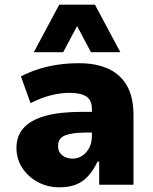

<svg xmlns="http://www.w3.org/2000/svg" viewBox="-20 -786 649 817"><path d="M232 11Q183 11 141.5 -11Q100 -33 75 -71Q50 -109 50 -157Q50 -207 80 -241Q110 -275 171.5 -292.5Q233 -310 328 -310H392V-222H349Q318 -222 295.5 -219Q273 -216 257.5 -210Q242 -204 234.5 -192.5Q227 -181 227 -163Q227 -140 244.5 -125.5Q262 -111 290 -111Q311 -111 329.5 -123Q348 -135 359.5 -156.5Q371 -178 371 -207V-322Q371 -361 346.5 -376Q322 -391 274 -391Q240 -391 198.5 -381Q157 -371 110 -347L69 -461Q108 -481 147 -493Q186 -505 228 -511Q270 -517 317 -517Q388 -517 439.5 -494Q491 -471 519.5 -422.5Q548 -374 548 -296V0H402V-98H395Q378 -63 356.5 -38.5Q335 -14 305.5 -1.5Q276 11 232 11ZM124 -564 232 -766H384L492 -564H367L308 -675L249 -564Z"/></svg>

Font: Nunito Sans 7pt SemiCondensed Black
Style: Regular
Weight: 900
Width: 4
Designer: Vernon Adams
Foundry: Vernon Adams
Version: Version 3.101;gftools[0.9.27]